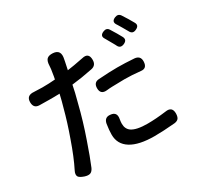

<svg xmlns="http://www.w3.org/2000/svg" viewBox="-163 -997 1318 1250"><g transform="rotate(-30 496.5 -371.5)"><path d="M140 27Q108 16 100 3Q91 -13 105 -40Q143 -115 183 -230Q220 -333 245 -428Q257 -468 269 -521Q255 -521 228 -520Q203 -520 191 -520Q140 -520 118 -521Q75 -522 75 -568Q75 -619 131 -614H133Q172 -612 192 -612Q244 -612 289 -616Q290 -623 293 -636Q299 -673 301 -687Q303 -703 303 -711Q304 -745 317.5 -759Q331 -773 363 -771Q423 -767 407 -699Q406 -693 404 -683L392 -626Q433 -631 513 -647Q566 -660 566 -604Q566 -563 528 -555Q445 -538 371 -530Q362 -481 341 -404Q313 -290 271 -170Q234 -62 207 2Q196 25 180.5 30Q165 35 140 27ZM668 28Q551 28 490 -10Q429 -48 429 -120Q429 -153 436 -198Q444 -242 486 -237Q536 -233 525 -180Q522 -162 522 -148Q522 -110 549 -90Q584 -65 669 -65Q731 -65 808 -75Q862 -84 861 -29Q860 -6 852 5Q843 17 822 20Q732 28 668 28ZM801 -384Q735 -391 681 -391Q648 -391 588 -389Q581 -389 567.5 -388Q554 -387 547 -386Q498 -381 498 -429Q498 -472 537 -475Q625 -481 679 -481Q736 -481 806 -476Q850 -472 848 -428Q846 -378 801 -384ZM747 -606Q745 -609 742 -616Q731 -636 725 -646Q718 -659 704 -683Q683 -714 720 -729Q747 -740 761 -718Q792 -669 810 -635Q825 -606 793 -591.5Q761 -577 747 -606ZM861 -649Q850 -670 838 -689Q832 -700 820 -719Q817 -723 816 -725Q795 -756 831 -771Q858 -782 873 -760Q902 -716 924 -676Q940 -648 907 -633Q876 -618 861 -649Z"/></g></svg>

Font: GenSenRounded TW M
Style: Regular
Weight: 500
Version: Version 1.501;PS 1;hotconv 16.6.51;makeotf.lib2.5.65220